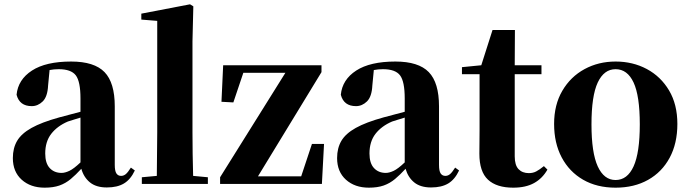

<svg xmlns="http://www.w3.org/2000/svg" viewBox="-20 -846 3170 883"><path d="M471.2 16.1Q422.4 16.1 393.8 -7.1Q365.2 -30.3 354 -69.8Q328.6 -42 305.2 -22.5Q281.7 -2.9 253.4 7.1Q225.1 17.1 185.1 17.1Q120.6 17.1 79.8 -19.5Q39.1 -56.2 39.1 -119.1Q39.1 -164.6 58.6 -198Q78.1 -231.4 124.8 -257.6Q171.4 -283.7 252.9 -306.2L350.1 -332V-393.1Q350.1 -471.2 328.6 -499.5Q307.1 -527.8 250 -527.8Q228 -527.8 208 -523.9L201.2 -453.1Q198.7 -401.4 176.5 -379.6Q154.3 -357.9 126 -357.9Q69.8 -357.9 56.2 -410.2Q63 -480 127 -521.5Q190.9 -563 307.1 -563Q413.6 -563 460.7 -514.4Q507.8 -465.8 507.8 -356.9V-87.9Q507.8 -59.6 515.4 -48.3Q522.9 -37.1 537.1 -37.1Q548.3 -37.1 558.1 -44.9Q567.9 -52.7 582 -75.2L600.1 -62Q580.6 -20.5 550 -2.2Q519.5 16.1 471.2 16.1ZM350.1 -99.1V-305.2Q332.5 -299.8 317.6 -295.2Q302.7 -290.5 292 -287.1Q243.2 -266.1 215.6 -230.5Q188 -194.8 188 -140.1Q188 -95.2 208.7 -73Q229.5 -50.8 263.2 -50.8Q278.8 -50.8 299.1 -60.3Q319.3 -69.8 350.1 -99.1Z M700.2 0H632.3V-30.8L701.2 -37.1L703.1 -237.8V-750L629.9 -755.9V-783.2L854 -826.2L869.1 -816.9L865.2 -655.8V-237.8Q865.2 -189.5 866 -137.7Q866.7 -85.9 868.2 -37.1L936 -30.8V0Z M992.2 0V-30.8L1292.5 -511.2H1099.1L1053.2 -375L998.5 -377.9L1006.3 -545.9H1458.5V-514.2L1166.5 -35.2H1365.2L1414.6 -184.1H1470.2L1460.4 0Z M1962.4 16.1Q1913.6 16.1 1885 -7.1Q1856.4 -30.3 1845.2 -69.8Q1819.8 -42 1796.4 -22.5Q1772.9 -2.9 1744.6 7.1Q1716.3 17.1 1676.3 17.1Q1611.8 17.1 1571 -19.5Q1530.3 -56.2 1530.3 -119.1Q1530.3 -164.6 1549.8 -198Q1569.3 -231.4 1616 -257.6Q1662.6 -283.7 1744.1 -306.2L1841.3 -332V-393.1Q1841.3 -471.2 1819.8 -499.5Q1798.3 -527.8 1741.2 -527.8Q1719.2 -527.8 1699.2 -523.9L1692.4 -453.1Q1689.9 -401.4 1667.7 -379.6Q1645.5 -357.9 1617.2 -357.9Q1561 -357.9 1547.4 -410.2Q1554.2 -480 1618.2 -521.5Q1682.1 -563 1798.3 -563Q1904.8 -563 1951.9 -514.4Q1999 -465.8 1999 -356.9V-87.9Q1999 -59.6 2006.6 -48.3Q2014.2 -37.1 2028.3 -37.1Q2039.6 -37.1 2049.3 -44.9Q2059.1 -52.7 2073.2 -75.2L2091.3 -62Q2071.8 -20.5 2041.3 -2.2Q2010.7 16.1 1962.4 16.1ZM1841.3 -99.1V-305.2Q1823.7 -299.8 1808.8 -295.2Q1793.9 -290.5 1783.2 -287.1Q1734.4 -266.1 1706.8 -230.5Q1679.2 -194.8 1679.2 -140.1Q1679.2 -95.2 1700 -73Q1720.7 -50.8 1754.4 -50.8Q1770 -50.8 1790.3 -60.3Q1810.5 -69.8 1841.3 -99.1Z M2340.3 17.1Q2263.7 17.1 2224.1 -19.8Q2184.6 -56.6 2184.6 -139.2Q2184.6 -168.9 2185.1 -193.6Q2185.5 -218.3 2185.5 -249V-504.9H2104.5V-537.1L2193.4 -545.9L2245.1 -708H2348.1L2347.2 -545.9H2470.2V-504.9H2347.2V-127Q2347.2 -86.4 2364.7 -68.1Q2382.3 -49.8 2412.1 -49.8Q2431.2 -49.8 2446 -57.6Q2460.9 -65.4 2481.4 -82L2497.6 -65.9Q2474.6 -25.4 2436.3 -4.2Q2397.9 17.1 2340.3 17.1Z M2811 17.1Q2725.1 17.1 2661.6 -19.5Q2598.1 -56.2 2563.2 -122.1Q2528.3 -188 2528.3 -275.9Q2528.3 -364.3 2566.2 -428.7Q2604 -493.2 2668.2 -528.1Q2732.4 -563 2811 -563Q2890.1 -563 2954.6 -528.6Q3019 -494.1 3057.1 -429.9Q3095.2 -365.7 3095.2 -275.9Q3095.2 -186.5 3059.8 -120.6Q3024.4 -54.7 2960.4 -18.8Q2896.5 17.1 2811 17.1ZM2811 -18.1Q2865.2 -18.1 2893.8 -80.8Q2922.4 -143.6 2922.4 -273.9Q2922.4 -405.3 2893.8 -466.6Q2865.2 -527.8 2811 -527.8Q2757.8 -527.8 2729 -466.6Q2700.2 -405.3 2700.2 -273.9Q2700.2 -143.6 2729 -80.8Q2757.8 -18.1 2811 -18.1Z"/></svg>

Font: Source Han Serif TW Heavy
Style: Regular
Weight: 900
Designer: Ryoko NISHIZUKA Ë•øÂ°öÊ∂ºÂ≠ê (kana & ideographs); Frank Grie√ühammer (Latin, Greek & Cyrillic); Wenlong ZHANG Âº†ÊñáÈæô 
Foundry: Adobe
Version: Version 2.003;hotconv 1.1.1;makeotfexe 2.6.0